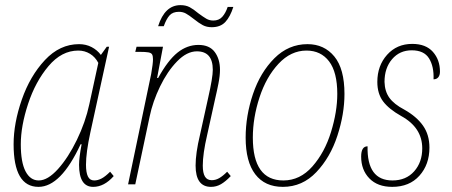

<svg xmlns="http://www.w3.org/2000/svg" viewBox="-20 -718 1760 748"><path d="M33 -156Q33 -238 65 -330Q97 -422 155 -484Q213 -546 288 -546Q315 -546 337 -534.5Q359 -523 373 -504L396 -536H405L332 -202Q315 -124 315 -76Q315 -46 322.5 -30.5Q330 -15 347 -15Q361 -15 375.5 -22.5Q390 -30 409 -49L423 -32Q386 10 343 10Q288 10 288 -76Q288 -104 298 -156H294Q217 10 130 10Q33 10 33 -156ZM328 -312 363 -473Q351 -496 330.5 -508.5Q310 -521 285 -521Q220 -521 169 -460.5Q118 -400 89.5 -313.5Q61 -227 61 -156Q61 -86 79.5 -50.5Q98 -15 131 -15Q166 -15 206 -59.5Q246 -104 279.5 -173Q313 -242 328 -312Z M742 -73Q742 -121 759 -192L791 -337Q809 -416 809 -446Q809 -518 747 -518Q708 -518 670 -479Q632 -440 603.5 -381Q575 -322 563 -264L507 0H479L569 -430Q576 -470 576 -487Q576 -500 572.5 -506Q569 -512 558 -514Q547 -516 523 -516H507L512 -536H615L592 -414H596Q634 -483 671.5 -513Q709 -543 753 -543Q796 -543 816.5 -515.5Q837 -488 837 -446Q837 -423 831 -392.5Q825 -362 819 -337L787 -192Q770 -119 770 -73Q770 -44 778.5 -30Q787 -16 805 -16Q820 -16 834 -24Q848 -32 865 -49L879 -32Q859 -11 841 -0.5Q823 10 802 10Q742 10 742 -73ZM735 -644Q716 -659 704 -665.5Q692 -672 677 -672Q653 -672 640.5 -658Q628 -644 618 -616H596Q622 -698 683 -698Q704 -698 719 -690Q734 -682 753 -666Q772 -652 784 -645Q796 -638 811 -638Q833 -638 846 -652.5Q859 -667 867 -691H889Q877 -653 858 -632.5Q839 -612 805 -612Q785 -612 770 -620Q755 -628 735 -644Z M937 -182Q937 -267 965.5 -351.5Q994 -436 1049 -491Q1104 -546 1178 -546Q1243 -546 1282.5 -498Q1322 -450 1322 -352Q1322 -274 1294.5 -189.5Q1267 -105 1212.5 -47.5Q1158 10 1082 10Q1012 10 974.5 -39Q937 -88 937 -182ZM1294 -352Q1294 -437 1262 -479Q1230 -521 1174 -521Q1113 -521 1065 -469.5Q1017 -418 991 -338.5Q965 -259 965 -182Q965 -15 1084 -15Q1149 -15 1197 -69.5Q1245 -124 1269.5 -203.5Q1294 -283 1294 -352Z M1387 -108Q1387 -148 1412 -148Q1409 -15 1509 -15Q1562 -15 1593.5 -50.5Q1625 -86 1625 -140Q1625 -221 1543 -266Q1495 -293 1472.5 -323Q1450 -353 1450 -399Q1450 -462 1488 -504.5Q1526 -547 1586 -547Q1639 -547 1666.5 -516Q1694 -485 1694 -439Q1694 -425 1687.5 -417Q1681 -409 1669 -409Q1671 -459 1651.5 -490.5Q1632 -522 1584 -522Q1537 -522 1507.5 -487.5Q1478 -453 1478 -399Q1479 -362 1497 -337Q1515 -312 1555 -291Q1603 -264 1628 -228.5Q1653 -193 1653 -143Q1653 -77 1614 -33.5Q1575 10 1508 10Q1451 10 1419 -23Q1387 -56 1387 -108Z"/></svg>

Font: Noto Serif NarrowThin
Style: Italic
Weight: 250
Width: 4
Italic angle: -12°
Designer: Monotype Design Team
Foundry: Monotype Imaging Inc.
Version: Version 1.001